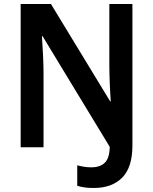

<svg xmlns="http://www.w3.org/2000/svg" viewBox="-20 -734 763 957"><path d="M447 203Q421 203 400.5 200Q380 197 365 192V90Q380 94 397.5 97Q415 100 435 100Q479 100 502.5 77Q526 54 527 -2L192 -554H189Q192 -513 194.5 -459.5Q197 -406 197 -366V0H83V-714H234L529 -229H532Q529 -270 527 -321Q525 -372 525 -411V-714H640V-8Q640 100 589 151.5Q538 203 447 203Z"/></svg>

Font: Noto Sans SemiCondensed SemiBold
Style: Regular
Weight: 600
Width: 4
Designer: Monotype Design Team
Foundry: Monotype Imaging Inc.
Version: Version 2.013; ttfautohint (v1.8.4.7-5d5b)